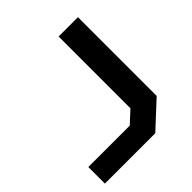

<svg xmlns="http://www.w3.org/2000/svg" viewBox="-186 -841 983 983"><g transform="rotate(-45 305.0 -350.0)"><path d="M385 -180V-700H525V-130L385 0H20V-120H320Z"/></g></svg>

Font: Squares Bold
Style: Regular
Weight: 400
Designer: Typetype
Foundry: Typetype
Version: Version 001.000